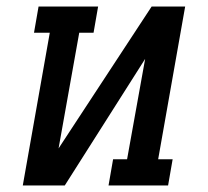

<svg xmlns="http://www.w3.org/2000/svg" viewBox="-20 -570 640 590"><path d="M133 -469.5H84.5L98.5 -550H281.5L267.5 -469.5H223.5L160 -114L446 -550H549L466 -80.5H510.5L496.5 0H313.5L327.5 -80.5H370.5L426 -389L179 0H50Z"/></svg>

Font: JuliaMono
Style: Bold Italic
Weight: 700
Italic angle: -9°
Monospace: yes
Designer: cormullion
Foundry: corm
Version: Version 0.057; ttfautohint (v1.8.4)